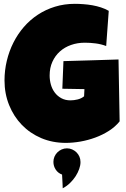

<svg xmlns="http://www.w3.org/2000/svg" viewBox="-20 -743 666 1018"><path d="M614.3 -99.6Q591.3 -70.8 557.6 -49.3Q523.9 -27.8 485.4 -13.7Q446.8 0.5 406.2 7.6Q365.7 14.6 329.1 14.6Q258.3 14.6 198.7 -10.7Q139.2 -36.1 95.9 -80.8Q52.7 -125.5 28.3 -186Q3.9 -246.6 3.9 -316.4Q3.9 -369.6 16.1 -420.7Q28.3 -471.7 51 -516.8Q73.7 -562 106.4 -599.9Q139.2 -637.7 180.7 -665Q222.2 -692.4 271.5 -707.5Q320.8 -722.7 377 -722.7Q397.9 -722.7 421.9 -720.9Q445.8 -719.2 469.5 -715.1Q493.2 -710.9 515.6 -703.6Q538.1 -696.3 556.6 -685.5L543 -499Q515.6 -509.3 486.6 -512.9Q457.5 -516.6 429.7 -516.6Q390.6 -516.6 356.7 -504.6Q322.8 -492.7 297.6 -470.2Q272.5 -447.8 257.8 -415.5Q243.2 -383.3 243.2 -342.8Q243.2 -317.4 250 -293.7Q256.8 -270 270.8 -251.7Q284.7 -233.4 305.4 -222.2Q326.2 -210.9 353.5 -210.9Q372.1 -210.9 391.8 -215.8Q411.6 -220.7 425.8 -232.4L427.7 -270.5L310.5 -272.5L316.4 -418.9Q389.2 -421.4 461.9 -423.1Q534.7 -424.8 608.4 -427.7ZM406.7 117.7Q406.7 133.8 399.9 153.1Q393.1 172.4 380.9 191.4Q368.7 210.4 351.3 227.3Q334 244.1 312.5 255.4Q312.5 255.4 312.3 247.6Q312 239.7 311.5 228.8Q311 217.8 310.3 205.1Q309.6 192.4 309.1 182.6Q287.6 174.8 275.4 156.2Q263.2 137.7 263.2 115.2Q263.2 100.6 268.8 87.6Q274.4 74.7 284.2 64.9Q293.9 55.2 307.1 49.3Q320.3 43.5 335 43.5Q349.6 43.5 362.8 49.3Q376 55.2 385.7 64.9Q395.5 74.7 401.1 87.6Q406.7 100.6 406.7 115.2Z"/></svg>

Font: Luckiest Guy RUS-BEL-UKR
Style: Regular
Weight: 400
Designer: Astigmatic (AOETI)
Foundry: Astigmatic (AOETI)
Version: Version 1.00 March 11, 2019, initial release